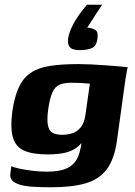

<svg xmlns="http://www.w3.org/2000/svg" viewBox="-20 -672 572 812"><path d="M196 120Q153 120 120.5 118Q88 116 65.5 109.5Q43 103 32 91.5Q21 80 24 61Q25 55 26 45Q27 35 28 31Q38 36 63.5 41.5Q89 47 120.5 50.5Q152 54 177 54Q234 54 265.5 38.5Q297 23 311 -11.5Q325 -46 327 -100L344 -98Q329 -68 308.5 -51Q288 -34 257.5 -26.5Q227 -19 181 -19Q119 -19 83 -34.5Q47 -50 35 -89.5Q23 -129 32 -200Q41 -262 59 -301.5Q77 -341 108.5 -363Q140 -385 190 -393Q240 -401 313 -401Q335 -401 366.5 -399.5Q398 -398 430.5 -395.5Q463 -393 487.5 -391Q512 -389 520 -388Q519 -385 517 -374Q515 -363 512.5 -348.5Q510 -334 508 -319L475 -80Q464 1 431.5 44Q399 87 341.5 103.5Q284 120 196 120ZM243 -102Q266 -102 286 -108.5Q306 -115 321 -133Q336 -151 341 -184L360 -318Q353 -319 330 -320.5Q307 -322 281 -322Q250 -322 231 -313.5Q212 -305 201.5 -281Q191 -257 184 -211Q178 -167 182.5 -143Q187 -119 202 -110.5Q217 -102 243 -102ZM315 -460Q302 -460 290 -463.5Q278 -467 272 -477.5Q266 -488 268 -509Q272 -533 284.5 -559Q297 -585 314.5 -609.5Q332 -634 348 -652H412Q399 -633 389 -617.5Q379 -602 370 -587.5Q361 -573 349 -555Q353 -555 356.5 -554.5Q360 -554 363 -553Q377 -551 386.5 -542.5Q396 -534 392 -508Q388 -477 368.5 -468.5Q349 -460 315 -460Z"/></svg>

Font: Genos
Style: Bold Italic
Weight: 700
Italic angle: -8°
Version: Version 1.010